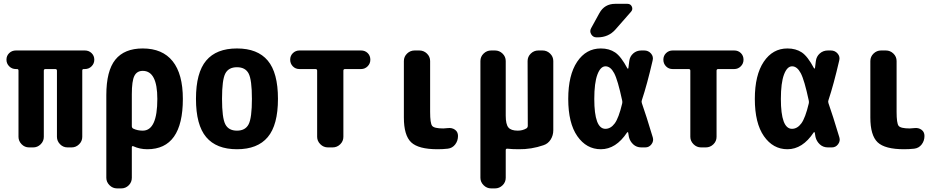

<svg xmlns="http://www.w3.org/2000/svg" viewBox="-20 -790 5040 1029"><path d="M434.6 -519.5Q456.1 -519.5 470.7 -505.4Q485.4 -491.2 485.4 -470.2Q485.4 -449.2 470.7 -434.6Q456.1 -419.9 434.6 -419.9H428.7Q420.9 -419.9 420.9 -412.1V-56.6Q420.9 -33.2 403.8 -16.6Q386.7 0 364.3 0H341.8Q318.4 0 301.8 -17.1Q285.2 -34.2 285.2 -56.6V-411.1Q285.2 -419.9 276.4 -419.9H223.6Q214.8 -419.9 214.8 -411.1V-56.6Q214.8 -33.2 197.8 -16.6Q180.7 0 158.2 0H135.7Q112.3 0 95.7 -17.1Q79.1 -34.2 79.1 -56.6V-412.1Q79.1 -419.9 71.3 -419.9H65.4Q43.9 -419.9 29.3 -434.6Q14.6 -449.2 14.6 -470.2Q14.6 -491.2 29.3 -505.4Q43.9 -519.5 65.4 -519.5Z M745.1 -89.8Q823.2 -89.8 823.2 -259.8Q823.2 -410.2 745.1 -410.2Q713.9 -410.2 700.2 -383.3Q686.5 -356.4 686.5 -285.2V-114.3Q686.5 -104.5 694.3 -100.6Q716.8 -89.8 745.1 -89.8ZM745.1 -530.3Q850.6 -530.3 905.3 -461.9Q960 -393.6 960 -259.8Q960 9.8 769.5 9.8Q729.5 9.8 695.3 -5.9Q687.5 -9.8 686.5 -1V163.1Q686.5 186.5 669.9 203.1Q653.3 219.7 629.9 219.7H607.4Q584 219.7 566.9 202.6Q549.8 185.5 549.8 163.1V-280.3Q549.8 -410.2 598.1 -470.2Q646.5 -530.3 745.1 -530.3Z M1187.5 -124Q1205.1 -89.8 1250 -89.8Q1294.9 -89.8 1312.5 -124Q1330.1 -158.2 1330.1 -260.3Q1330.1 -362.3 1312.5 -396Q1294.9 -429.7 1250 -429.7Q1205.1 -429.7 1187.5 -396Q1169.9 -362.3 1169.9 -260.3Q1169.9 -158.2 1187.5 -124ZM1085 -465.3Q1139.6 -530.3 1250 -530.3Q1360.4 -530.3 1415 -465.3Q1469.7 -400.4 1469.7 -260.3Q1469.7 -120.1 1415 -55.2Q1360.4 9.8 1250 9.8Q1139.6 9.8 1085 -55.2Q1030.3 -120.1 1030.3 -260.3Q1030.3 -400.4 1085 -465.3Z M1915 -519.5Q1936.5 -519.5 1950.7 -505.4Q1964.8 -491.2 1964.8 -470.2Q1964.8 -449.2 1950.2 -434.6Q1935.5 -419.9 1915 -419.9H1829.1Q1820.3 -419.9 1820.3 -411.1V-56.6Q1820.3 -33.2 1803.2 -16.6Q1786.1 0 1762.7 0H1737.3Q1713.9 0 1696.8 -17.1Q1679.7 -34.2 1679.7 -56.6V-411.1Q1679.7 -419.9 1670.9 -419.9H1585Q1563.5 -419.9 1549.3 -434.6Q1535.2 -449.2 1535.2 -470.2Q1535.2 -491.2 1549.8 -505.4Q1564.5 -519.5 1585 -519.5Z M2379.9 -103.5Q2402.3 -106.4 2418.5 -94.7Q2434.6 -83 2434.6 -61.5Q2434.6 -35.2 2419.4 -15.6Q2404.3 3.9 2379.9 6.8Q2353.5 9.8 2325.2 9.8Q2222.7 9.8 2183.6 -27.3Q2144.5 -64.5 2144.5 -160.2V-462.9Q2144.5 -486.3 2161.6 -502.9Q2178.7 -519.5 2202.1 -519.5H2227.5Q2251 -519.5 2268.1 -502.9Q2285.2 -486.3 2285.2 -462.9V-190.4Q2285.2 -129.9 2295.9 -115.7Q2306.6 -101.6 2355.5 -101.6Q2362.3 -101.6 2379.9 -103.5Z M2887.7 -519.5Q2911.1 -519.5 2928.2 -502.9Q2945.3 -486.3 2945.3 -462.9V-91.8Q2945.3 -64.5 2931.2 -42Q2917 -19.5 2892.6 -11.7Q2828.1 10.7 2759.8 9.8Q2725.6 9.8 2698.2 6.8Q2690.4 6.8 2690.4 14.6V163.1Q2690.4 186.5 2673.3 203.1Q2656.2 219.7 2632.8 219.7H2612.3Q2588.9 219.7 2571.8 202.6Q2554.7 185.5 2554.7 163.1V-462.9Q2554.7 -486.3 2571.8 -502.9Q2588.9 -519.5 2612.3 -519.5H2632.8Q2656.2 -519.5 2673.3 -502.9Q2690.4 -486.3 2690.4 -462.9V-169.9Q2690.4 -124 2704.6 -106.9Q2718.8 -89.8 2754.9 -89.8Q2780.3 -89.8 2800.8 -101.6Q2808.6 -106.4 2808.6 -116.2L2807.6 -462.9Q2807.6 -486.3 2824.7 -502.9Q2841.8 -519.5 2865.2 -519.5Z M3277.3 -769.5H3342.8Q3359.4 -769.5 3366.2 -754.9Q3373 -740.2 3362.3 -727.5L3278.3 -631.8Q3241.2 -589.8 3182.6 -589.8H3176.8Q3158.2 -589.8 3148.4 -606.4Q3138.7 -623 3148.4 -639.6L3192.4 -719.7Q3219.7 -769.5 3277.3 -769.5ZM3314.5 -235.4Q3316.4 -243.2 3314.5 -251Q3291 -361.3 3271.5 -397.9Q3252 -434.6 3225.1 -434.6Q3198.2 -434.6 3181.6 -390.1Q3165 -345.7 3165 -259.8Q3165 -99.6 3224.6 -99.6Q3252.9 -99.6 3274.4 -128.4Q3295.9 -157.2 3314.5 -235.4ZM3419.9 -237.3Q3442.4 -173.8 3478.5 -53.7Q3484.4 -34.2 3471.7 -17.1Q3459 0 3438.5 0H3417Q3391.6 0 3374 -16.1Q3356.4 -32.2 3350.6 -55.7Q3349.6 -59.6 3348.6 -67.4Q3347.7 -75.2 3346.7 -79.1Q3346.7 -81.1 3344.2 -81.5Q3341.8 -82 3340.8 -80.1Q3281.2 9.8 3200.2 9.8Q3123 9.8 3074.2 -60.1Q3025.4 -129.9 3025.4 -259.8Q3025.4 -387.7 3073.2 -459Q3121.1 -530.3 3200.2 -530.3Q3245.1 -530.3 3276.9 -508.8Q3308.6 -487.3 3342.8 -422.9Q3343.8 -421.9 3345.7 -422.4Q3347.7 -422.9 3347.7 -424.8Q3348.6 -430.7 3350.1 -443.8Q3351.6 -457 3352.5 -462.9Q3355.5 -487.3 3373.5 -503.4Q3391.6 -519.5 3417 -519.5H3432.6Q3455.1 -519.5 3469.2 -502.9Q3483.4 -486.3 3477.5 -464.8Q3448.2 -337.9 3419.9 -252.9Q3417 -245.1 3419.9 -237.3Z M3915 -519.5Q3936.5 -519.5 3950.7 -505.4Q3964.8 -491.2 3964.8 -470.2Q3964.8 -449.2 3950.2 -434.6Q3935.5 -419.9 3915 -419.9H3829.1Q3820.3 -419.9 3820.3 -411.1V-56.6Q3820.3 -33.2 3803.2 -16.6Q3786.1 0 3762.7 0H3737.3Q3713.9 0 3696.8 -17.1Q3679.7 -34.2 3679.7 -56.6V-411.1Q3679.7 -419.9 3670.9 -419.9H3585Q3563.5 -419.9 3549.3 -434.6Q3535.2 -449.2 3535.2 -470.2Q3535.2 -491.2 3549.8 -505.4Q3564.5 -519.5 3585 -519.5Z M4314.5 -235.4Q4316.4 -243.2 4314.5 -251Q4291 -361.3 4271.5 -397.9Q4252 -434.6 4225.1 -434.6Q4198.2 -434.6 4181.6 -390.1Q4165 -345.7 4165 -259.8Q4165 -99.6 4224.6 -99.6Q4252.9 -99.6 4274.4 -128.4Q4295.9 -157.2 4314.5 -235.4ZM4419.9 -237.3Q4442.4 -173.8 4478.5 -53.7Q4484.4 -34.2 4471.7 -17.1Q4459 0 4438.5 0H4417Q4391.6 0 4374 -16.1Q4356.4 -32.2 4350.6 -55.7Q4349.6 -59.6 4348.6 -67.4Q4347.7 -75.2 4346.7 -79.1Q4346.7 -81.1 4344.2 -81.5Q4341.8 -82 4340.8 -80.1Q4281.2 9.8 4200.2 9.8Q4123 9.8 4074.2 -60.1Q4025.4 -129.9 4025.4 -259.8Q4025.4 -387.7 4073.2 -459Q4121.1 -530.3 4200.2 -530.3Q4245.1 -530.3 4276.9 -509.3Q4308.6 -488.3 4342.8 -423.8Q4343.8 -422.9 4345.7 -422.9Q4347.7 -422.9 4347.7 -424.8Q4348.6 -430.7 4350.1 -443.8Q4351.6 -457 4352.5 -462.9Q4355.5 -487.3 4373.5 -503.4Q4391.6 -519.5 4417 -519.5H4432.6Q4455.1 -519.5 4469.2 -502.9Q4483.4 -486.3 4477.5 -464.8Q4448.2 -337.9 4419.9 -252.9Q4417 -245.1 4419.9 -237.3Z M4879.9 -103.5Q4902.3 -106.4 4918.5 -94.7Q4934.6 -83 4934.6 -61.5Q4934.6 -35.2 4919.4 -15.6Q4904.3 3.9 4879.9 6.8Q4853.5 9.8 4825.2 9.8Q4722.7 9.8 4683.6 -27.3Q4644.5 -64.5 4644.5 -160.2V-462.9Q4644.5 -486.3 4661.6 -502.9Q4678.7 -519.5 4702.1 -519.5H4727.5Q4751 -519.5 4768.1 -502.9Q4785.2 -486.3 4785.2 -462.9V-190.4Q4785.2 -129.9 4795.9 -115.7Q4806.6 -101.6 4855.5 -101.6Q4862.3 -101.6 4879.9 -103.5Z"/></svg>

Font: Rounded Mgen+ 1mn bold
Style: Bold
Weight: 700
Designer: [Source Han Sans]
Ryoko NISHIZUKA  (kana & ideographs); Paul D. Hunt (Latin, Greek & Cyrillic); Wenlong ZHANG  (bopomofo
Version: Version 1.059.20150602